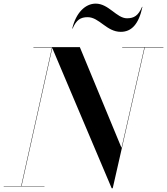

<svg xmlns="http://www.w3.org/2000/svg" viewBox="-56 -1004 900 1034"><path d="M416 -911.5C479 -911.5 517.5 -832.5 594.5 -832.5C651 -832.5 691 -872 711 -967H709C689 -920 666 -905.5 628 -905.5C572 -905.5 529.5 -984.5 459.5 -984.5C403 -984.5 353 -935 333 -850H335C355 -897 378 -911.5 416 -911.5ZM-36 -2V0H183.5V-2H60L225.5 -745.5L545.5 10H551L723.5 -748H824V-750H602V-748H721.5L598.5 -207.5L374 -750H124V-748H224L58 -2Z"/></svg>

Font: Bodoni* 96pt Medium
Style: Italic
Weight: 500
Italic angle: -13°
Version: Version 2.3